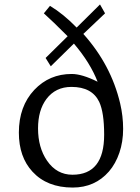

<svg xmlns="http://www.w3.org/2000/svg" viewBox="-20 -824 624 855"><path d="M202.6 -797.9Q262.7 -761.7 321.3 -701.2L425.3 -804.2L447.8 -764.6L351.1 -672.9Q474.6 -535.2 515.1 -363.3Q528.3 -307.1 528.3 -250Q528.3 -192.9 511.7 -144Q495.1 -95.2 465.3 -60.5Q402.8 11.2 303.7 11.2Q189.5 11.2 124.5 -59.6Q64 -125 64 -233.4Q64 -350.6 132.8 -423.8Q199.7 -494.6 299.3 -494.6Q345.2 -494.6 414.6 -460Q382.3 -543.9 309.1 -629.9L206.1 -528.8L183.1 -565.9L281.2 -662.6Q212.9 -731 175.3 -764.6ZM302.7 -45.9Q443.8 -45.9 443.8 -224.1Q443.8 -322.8 421.9 -370.1Q390.1 -437 298.3 -437Q227.1 -437 186.5 -382.8Q149.4 -333 149.4 -252Q149.4 -167 189.5 -108.4Q232.4 -45.9 302.7 -45.9Z"/></svg>

Font: Habibi
Style: Regular
Weight: 400
Designer: Magnus Gaarde
Foundry: Magnus Gaarde
Version: Version 1.001